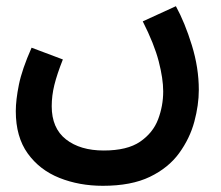

<svg xmlns="http://www.w3.org/2000/svg" viewBox="-20 -370 713 620"><path d="M31 -11Q31 -47 41 -96.5Q51 -146 82 -216L183 -178Q164 -130 155.5 -95.5Q147 -61 147 -27Q147 44 193 80Q239 116 315 116Q391 116 432.5 87.5Q474 59 490.5 15.5Q507 -28 507 -75Q507 -116 492.5 -172Q478 -228 441 -301L548 -350Q577 -297 599.5 -224Q622 -151 622 -80Q622 -31 607.5 23Q593 77 558.5 124.5Q524 172 464 201Q404 230 312 230Q236 230 172 204.5Q108 179 69.5 125.5Q31 72 31 -11Z"/></svg>

Font: Noto Sans Arabic UI SmCn SmBd
Style: Regular
Weight: 600
Width: 4
Designer: Monotype Design Team, Nadine Chahine and Nizar Qandah
Foundry: Monotype Imaging Inc.
Version: Version 2.010; ttfautohint (v1.8.4.7-5d5b)